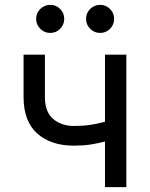

<svg xmlns="http://www.w3.org/2000/svg" viewBox="-20 -771 618 791"><path d="M284.7 -170.9Q189.9 -170.9 133.5 -220.9Q77.1 -271 77.1 -371.1V-545.9H165V-371.1Q165 -309.6 199.2 -280.8Q233.4 -252 284.7 -252Q320.8 -252 352.1 -256.6Q383.3 -261.2 412.6 -269.5V-545.9H500.5V0H412.6V-188Q383.3 -180.2 352.3 -175.5Q321.3 -170.9 284.7 -170.9ZM187 -635.3Q163.1 -635.3 146 -652.3Q128.9 -669.4 128.9 -693.4Q128.9 -717.3 146 -734.1Q163.1 -751 187 -751Q210.9 -751 227.8 -734.1Q244.6 -717.3 244.6 -693.4Q244.6 -669.4 227.8 -652.3Q210.9 -635.3 187 -635.3ZM392.6 -635.3Q368.7 -635.3 351.6 -652.3Q334.5 -669.4 334.5 -693.4Q334.5 -717.3 351.6 -734.1Q368.7 -751 392.6 -751Q416.5 -751 433.3 -734.1Q450.2 -717.3 450.2 -693.4Q450.2 -669.4 433.3 -652.3Q416.5 -635.3 392.6 -635.3Z"/></svg>

Font: Inter
Style: Regular
Weight: 400
Designer: Rasmus Andersson
Foundry: rsms
Version: Version 4.001;git-9221beed3